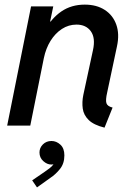

<svg xmlns="http://www.w3.org/2000/svg" viewBox="-20 -547 584 836"><path d="M435.1 8.8Q388.2 -2.9 366.2 -24.4Q344.2 -45.9 340.3 -74.2Q336.4 -102.5 342.8 -133.8L384.8 -328.6Q396.5 -381.8 375.5 -410.9Q354.5 -439.9 313 -439.9Q278.8 -439.9 249.8 -421.1Q220.7 -402.3 200.2 -369.4Q179.7 -336.4 170.9 -293.9L111.8 0H11.2L115.2 -519H211.9L198.2 -453.1H215.8L172.9 -411.1Q203.6 -467.3 247.1 -497.1Q290.5 -526.9 349.1 -526.9Q400.4 -526.9 436 -503.9Q471.7 -481 486.3 -439.9Q501 -398.9 489.3 -345.2L446.8 -145Q439 -111.3 443.4 -97.7Q447.8 -84 470.2 -78.6ZM141.1 269 120.1 238.3 174.3 201.2Q184.6 193.8 195.6 185.8Q206.5 177.7 214.4 166.5Q222.2 155.3 221.7 141.1H232.9Q232.4 151.4 225.6 160.4Q218.8 169.4 203.1 169.4Q185.1 169.4 168.5 154.5Q151.9 139.6 151.9 116.7Q151.9 96.7 166.7 81.8Q181.6 66.9 204.1 66.9Q225.6 66.9 242.9 82.8Q260.3 98.6 260.3 129.4Q260.3 165 241.2 188.7Q222.2 212.4 199.2 227.5Z"/></svg>

Font: Reddit Sans Medium
Style: Italic
Weight: 500
Italic angle: -11.25°
Designer: Stephen Hutchings
Version: Version 1.013